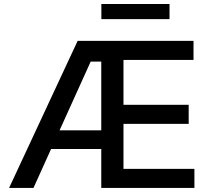

<svg xmlns="http://www.w3.org/2000/svg" viewBox="-20 -929 1043 949"><path d="M817.9 -909.2V-834.5H481V-909.2ZM24.9 0 363.8 -727.1H936.5V-632.8H590.3V-411.1H912.6V-316.9H590.3V-94.2H940.9V0H480.5V-192.4H232.4L145.5 0ZM274.4 -284.7H480.5V-624.5H428.2Z"/></svg>

Font: Interop Med
Style: Regular
Weight: 500
Designer: Rasmus Andersson, Google, Jang Haemin
Foundry: jhaemin
Version: Version 1.007